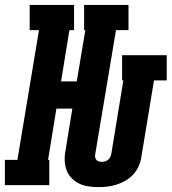

<svg xmlns="http://www.w3.org/2000/svg" viewBox="-62 -755 700 783"><path d="M338 8Q318 8 298 5Q278 2 260.5 -6.5Q243 -15 229.5 -29Q216 -43 209.5 -61Q203 -79 202 -99.5Q201 -120 205 -140L233 -312H168L134 -103H139V0H-42V-103H9L97 -632H59V-735H240V-632H221L187 -423H251L286 -632H281V-735H462V-632H411L326 -124Q325 -118 326.5 -112Q328 -106 332 -102Q336 -98 342 -96.5Q348 -95 354 -95Q360 -95 367 -97Q374 -99 379.5 -104Q385 -109 388 -115.5Q391 -122 392 -128L441 -427H436V-530H618V-427H566L514 -112Q511 -93 502.5 -75Q494 -57 480.5 -42.5Q467 -28 449.5 -18Q432 -8 413 -2Q394 4 375.5 6Q357 8 338 8Z"/></svg>

Font: Iosevka Curly Slab XBdEx
Style: Italic
Weight: 800
Width: 7
Italic angle: -9°
Monospace: yes
Designer: Belleve Invis
Foundry: Belleve Invis
Version: Version 11.1.0; ttfautohint (v1.8.3)